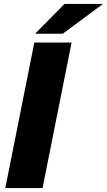

<svg xmlns="http://www.w3.org/2000/svg" viewBox="-20 -959 545 979"><path d="M7 0 155 -742H345L197 0ZM159 -787 309 -939H505L300 -787Z"/></svg>

Font: Montserrat ExtraBold
Style: Italic
Weight: 800
Italic angle: -11.3°
Designer: Julieta Ulanovsky
Foundry: Julieta Ulanovsky
Version: Version 9.000; ttfautohint (v1.8.4.7-5d5b)